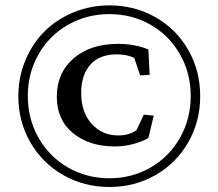

<svg xmlns="http://www.w3.org/2000/svg" viewBox="-20 -707 831 731"><path d="M49.8 -340.8Q49.8 -413.1 76.7 -477.3Q103.5 -541.5 149.4 -587.4Q195.3 -633.3 259.8 -659.9Q324.2 -686.5 396.5 -686.5Q492.7 -686.5 572 -641.4Q651.4 -596.2 696.8 -516.8Q742.2 -437.5 742.2 -340.8Q742.2 -244.6 696.8 -165.3Q651.4 -85.9 572 -40.5Q492.7 4.9 396.5 4.9Q300.3 4.9 220.7 -40.5Q141.1 -85.9 95.5 -165.3Q49.8 -244.6 49.8 -340.8ZM396.5 -28.3Q482.4 -28.3 553.5 -69.3Q624.5 -110.4 665.3 -182.4Q706.1 -254.4 706.1 -341.8Q706.1 -428.7 665.3 -500.2Q624.5 -571.8 553.7 -612.5Q482.9 -653.3 396.5 -653.3Q310.1 -653.3 238.8 -612.5Q167.5 -571.8 126.7 -500.2Q85.9 -428.7 85.9 -341.8Q85.9 -254.4 126.7 -182.4Q167.5 -110.4 238.8 -69.3Q310.1 -28.3 396.5 -28.3ZM418 -149.4Q319.8 -149.4 258.1 -200Q196.3 -250.5 196.3 -338.9Q196.3 -429.7 260.3 -484.9Q324.2 -540 429.7 -540Q493.7 -540 544.9 -518.6L549.8 -421.9L513.7 -419.9L491.2 -486.3Q463.9 -500 424.8 -500Q357.9 -500 323.5 -460.4Q289.1 -420.9 289.1 -353.5Q289.1 -279.3 329.1 -235.4Q369.1 -191.4 429.7 -191.4Q472.2 -191.4 500 -211.9L527.3 -270.5L565.4 -266.6L544.9 -181.6Q522 -168 487.5 -158.7Q453.1 -149.4 418 -149.4Z"/></svg>

Font: Crimson Pro
Style: Regular
Weight: 400
Designer: Jacques Le Bailly
Foundry: Baron von Fonthausen
Version: Version 1.003